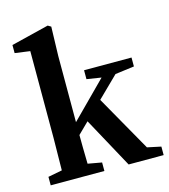

<svg xmlns="http://www.w3.org/2000/svg" viewBox="-108 -809 789 895"><g transform="rotate(-15 286.0 -361.5)"><path d="M505 -55 571 -41V0H402L269 -244L216 -192Q216 -141 218 -53L285 -41V0H26V-41L94 -54Q96 -156 96 -210V-629L23 -639V-678L205 -723L220 -714L216 -573V-254L385 -424L315 -435V-478H544V-435L452 -423L352 -325Z"/></g></svg>

Font: TypoPRO Source Serif Pro
Style: Regular
Weight: 600
Designer: Frank Grießhammer
Foundry: Adobe Systems Incorporated
Version: Version 1.017;PS 1.0;hotconv 1.0.79;makeotf.lib2.5.61930